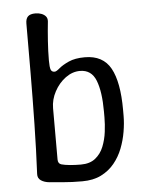

<svg xmlns="http://www.w3.org/2000/svg" viewBox="-52 -750 619 800"><g transform="rotate(-5 257.5 -350.0)"><path d="M260 7Q214 7 183.5 4Q153 1 124 -1Q102 -3 88 -12.5Q74 -22 75 -40Q80 -141 82 -248Q84 -355 84.5 -461.5Q85 -568 85 -668Q85 -688 94.5 -697.5Q104 -707 126 -707Q140 -707 151.5 -702.5Q163 -698 169.5 -690Q176 -682 175 -669Q171 -632 168 -588.5Q165 -545 165 -507Q165 -478 169 -468Q173 -458 185 -458Q192 -458 206.5 -470.5Q221 -483 247.5 -495Q274 -507 315 -507Q391 -507 423 -449Q455 -391 455 -275V-250Q455 -219 449 -183.5Q443 -148 430 -114.5Q417 -81 394.5 -53.5Q372 -26 339 -9.5Q306 7 260 7ZM260 -63Q298 -63 321 -81.5Q344 -100 355.5 -129Q367 -158 371 -190Q375 -222 375 -250V-275Q375 -358 356.5 -405Q338 -452 290 -452Q258 -452 229.5 -431Q201 -410 183 -376.5Q165 -343 165 -307V-92Q165 -84 168.5 -78.5Q172 -73 179 -71Q193 -67 214.5 -65Q236 -63 260 -63Z"/></g></svg>

Font: Winky Sans Light
Style: Regular
Weight: 300
Designer: Simon Atzbach
Foundry: typofactur
Version: Version 1.205